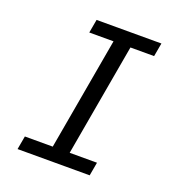

<svg xmlns="http://www.w3.org/2000/svg" viewBox="-132 -831 863 938"><g transform="rotate(20 300.0 -362.5)"><path d="M76 -70H221L324 -655H198L210.5 -725H547.5L535 -655H412L309 -70H451L438.5 0H63.5Z"/></g></svg>

Font: JuliaMono Italic
Style: Regular
Weight: 400
Italic angle: -9°
Monospace: yes
Designer: cormullion
Foundry: corm
Version: Version 0.049; ttfautohint (v1.8.4)